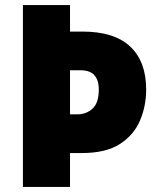

<svg xmlns="http://www.w3.org/2000/svg" viewBox="-20 -734 620 754"><path d="M554 -383Q554 -317 529.5 -260Q505 -203 450 -168Q395 -133 302 -133H255V0H70V-714H255V-610H304Q429 -610 491.5 -551Q554 -492 554 -383ZM284 -285Q319 -285 343.5 -307.5Q368 -330 368 -382Q368 -458 297 -458H255V-285Z"/></svg>

Font: Noto Sans Tamil SemiCondensed Black
Style: Regular
Weight: 900
Width: 4
Designer: Jelle Bosma - Monotype Design Team
Foundry: Monotype Imaging Inc.
Version: Version 2.004; ttfautohint (v1.8.4.7-5d5b)